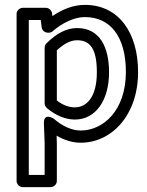

<svg xmlns="http://www.w3.org/2000/svg" viewBox="-20 -548 604 787"><path d="M160 -41 163 40V169H98V-466H147L151 -435C153 -423 164 -414 176 -414H180C186 -414 192 -416 196 -420C234 -453 283 -478 328 -478C432 -478 496 -398 496 -253C496 -95 403 -13 311 -13C276 -13 238 -29 201 -61C201 -61 158 -90 160 -41ZM212 8C243 26 276 37 311 37C437 37 546 -75 546 -253C546 -412 468 -528 328 -528C279 -528 234 -509 195 -482L193 -495C191 -506 180 -516 168 -516H73C62 -516 48 -506 48 -491V194C48 205 58 219 73 219H188C199 219 213 209 213 194V40ZM172 -105C212 -72 251 -58 287 -58C371 -58 427 -135 427 -252C427 -353 390 -433 296 -433C251 -433 211 -410 171 -371C166 -366 163 -359 163 -353V-124C163 -117 167 -110 172 -105ZM213 -136V-342C245 -371 271 -383 296 -383C350 -383 377 -347 377 -252C377 -147 333 -108 287 -108C266 -108 242 -114 213 -136Z"/></svg>

Font: Falling Sky
Style: Ou
Weight: 400
Designer: Paul D. Hunt
Foundry: Adobe Systems Incorporated
Version: Version 1.02